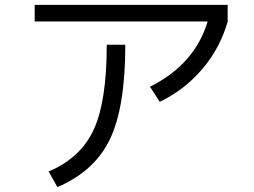

<svg xmlns="http://www.w3.org/2000/svg" viewBox="-20 -733 1040 786"><path d="M122 -645V-713H912V-645Q882 -538 809.5 -452Q737 -366 634 -316L594 -378Q777 -469 830 -645ZM417 -550H493Q493 -294 430 -163Q367 -32 215 33L179 -31Q310 -86 363.5 -202Q417 -318 417 -550Z"/></svg>

Font: M PLUS 1p
Style: Regular
Weight: 400
Version: Version 1.062